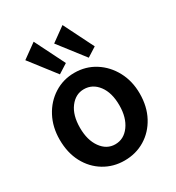

<svg xmlns="http://www.w3.org/2000/svg" viewBox="-172 -808 844 922"><g transform="rotate(-30 250.0 -346.5)"><path d="M249 10Q187 10 136.5 -20.5Q86 -51 57 -105.5Q28 -160 28 -233Q28 -302 57 -357Q86 -412 136.5 -444Q187 -476 249 -476Q312 -476 362.5 -444Q413 -412 442.5 -357Q472 -302 472 -233Q472 -161 442.5 -106Q413 -51 362.5 -20.5Q312 10 249 10ZM249 -80Q297 -80 328 -122.5Q359 -165 359 -233Q359 -303 328 -344Q297 -385 249 -385Q203 -385 172 -344Q141 -303 141 -233Q141 -165 171.5 -122.5Q202 -80 249 -80ZM186 -504 76 -646 155 -703 238 -537ZM346 -504 236 -646 315 -703 398 -537Z"/></g></svg>

Font: Inconsolata
Style: Bold
Weight: 700
Monospace: yes
Designer: Raph Levien, Cyreal, Brenton Simpson
Foundry: Raph Levien, Cyreal, Google
Version: Version 3.100; ttfautohint (v1.8.4.7-5d5b)